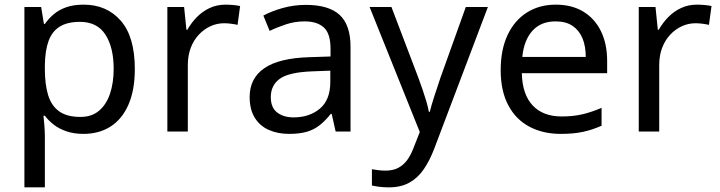

<svg xmlns="http://www.w3.org/2000/svg" viewBox="-20 -566 3096 826"><path d="M340 -546Q439 -546 499.5 -477Q560 -408 560 -269Q560 -178 532.5 -115.5Q505 -53 455.5 -21.5Q406 10 339 10Q298 10 266 -1Q234 -12 211.5 -29.5Q189 -47 173 -68H167Q169 -51 171 -25Q173 1 173 20V240H85V-536H157L169 -463H173Q189 -486 211.5 -505Q234 -524 265.5 -535Q297 -546 340 -546ZM324 -472Q270 -472 237 -451.5Q204 -431 189 -390Q174 -349 173 -286V-269Q173 -203 187 -157Q201 -111 234.5 -87Q268 -63 326 -63Q375 -63 406.5 -90Q438 -117 453.5 -163.5Q469 -210 469 -270Q469 -362 433.5 -417Q398 -472 324 -472Z M950 -546Q965 -546 982.5 -544.5Q1000 -543 1013 -540L1002 -459Q989 -462 973.5 -464Q958 -466 944 -466Q913 -466 885 -453Q857 -440 835 -416.5Q813 -393 800.5 -360Q788 -327 788 -286V0H700V-536H772L782 -438H786Q803 -468 827 -492.5Q851 -517 882 -531.5Q913 -546 950 -546Z M1296 -545Q1394 -545 1441 -502Q1488 -459 1488 -365V0H1424L1407 -76H1403Q1380 -47 1355.5 -27.5Q1331 -8 1299.5 1Q1268 10 1223 10Q1175 10 1136.5 -7Q1098 -24 1076 -59.5Q1054 -95 1054 -149Q1054 -229 1117 -272.5Q1180 -316 1311 -320L1402 -323V-355Q1402 -422 1373 -448Q1344 -474 1291 -474Q1249 -474 1211 -461.5Q1173 -449 1140 -433L1113 -499Q1148 -518 1196 -531.5Q1244 -545 1296 -545ZM1322 -259Q1222 -255 1183.5 -227Q1145 -199 1145 -148Q1145 -103 1172.5 -82Q1200 -61 1243 -61Q1311 -61 1356 -98.5Q1401 -136 1401 -214V-262Z M1570 -536H1664L1780 -231Q1790 -204 1798.5 -179Q1807 -154 1814 -130.5Q1821 -107 1825 -85H1829Q1835 -110 1848 -150.5Q1861 -191 1875 -232L1984 -536H2079L1848 74Q1829 124 1803.5 161.5Q1778 199 1741.5 219.5Q1705 240 1653 240Q1629 240 1611 237.5Q1593 235 1580 232V162Q1591 164 1606.5 166Q1622 168 1639 168Q1670 168 1692.5 156.5Q1715 145 1731 123.5Q1747 102 1758 73L1786 2Z M2371 -546Q2440 -546 2489.5 -516Q2539 -486 2565.5 -431.5Q2592 -377 2592 -304V-251H2225Q2227 -160 2271.5 -112.5Q2316 -65 2396 -65Q2447 -65 2486.5 -74.5Q2526 -84 2568 -102V-25Q2527 -7 2487 1.5Q2447 10 2392 10Q2316 10 2257.5 -21Q2199 -52 2166.5 -113.5Q2134 -175 2134 -264Q2134 -352 2163.5 -415Q2193 -478 2246.5 -512Q2300 -546 2371 -546ZM2370 -474Q2307 -474 2270.5 -433.5Q2234 -393 2227 -321H2500Q2500 -367 2486 -401Q2472 -435 2443.5 -454.5Q2415 -474 2370 -474Z M2978 -546Q2993 -546 3010.5 -544.5Q3028 -543 3041 -540L3030 -459Q3017 -462 3001.5 -464Q2986 -466 2972 -466Q2941 -466 2913 -453Q2885 -440 2863 -416.5Q2841 -393 2828.5 -360Q2816 -327 2816 -286V0H2728V-536H2800L2810 -438H2814Q2831 -468 2855 -492.5Q2879 -517 2910 -531.5Q2941 -546 2978 -546Z"/></svg>

Font: ukorean85
Style: Book
Weight: 400
Designer: Jelle Bosma - Monotype Design Team
Foundry: Monotype Imaging Inc.
Version: Version 2.003